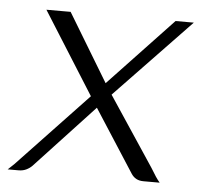

<svg xmlns="http://www.w3.org/2000/svg" viewBox="-56 -503 572 545"><g transform="rotate(5 230.0 -230.5)"><path d="M372 0Q360 0 351.5 -4.5Q343 -9 337 -18L210 -215L55 -461H124L249 -254L391 -40Q400 -25 406 -16Q412 -7 418 0ZM16 0H-15Q-6 -8 3 -17Q12 -26 20 -35L217 -243L423 -461H475L243 -219L54 -16Q47 -9 37.5 -4.5Q28 0 16 0Z"/></g></svg>

Font: Genos Thin Light
Style: Italic
Weight: 300
Italic angle: -8°
Version: Version 1.010